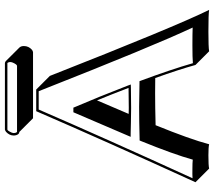

<svg xmlns="http://www.w3.org/2000/svg" viewBox="-66 -762 888 797"><g transform="rotate(-90 378.5 -364.0)"><path d="M559.6 -671.4H285.6L229 -728Q224.1 -729 220.7 -731.4Q214.4 -738.8 213.9 -751Q213.9 -769.5 229 -783.2Q234.9 -787.6 238.8 -788.1H515.1Q519.5 -787.1 522.5 -784.7L579.1 -728Q585.4 -721.2 585.4 -709.5Q585.4 -689.5 569.8 -675.8Q564.5 -671.9 559.6 -671.4ZM256.8 -162.6Q198.2 -18.6 177.7 59.6Q165 56.6 132.3 56.6Q88.9 56.6 76.7 59.6L20 2.9Q190.4 -370.1 314.9 -658.2H404.8L461.4 -601.6Q665.5 -82.5 735.4 59.6Q717.8 56.6 644.5 56.6Q581.1 56.6 563.5 59.6L506.8 2.9Q488.3 -64.5 452.6 -164.1Q416 -164.6 389.6 -164.6Q333 -164.6 256.8 -162.6ZM303.7 -274.4Q317.9 -274.4 328.1 -273.9Q359.9 -273.9 411.6 -274.9Q382.8 -350.1 359.9 -405.8ZM190.9 -223.1 193.4 -229H200.2Q276.4 -231 333 -231Q371.6 -231 432.6 -229.5H439.5L441.9 -223.1Q489.3 -95.2 514.2 -7.8Q536.1 -9.8 587.9 -9.8Q637.2 -9.8 662.1 -8.8Q585.4 -171.9 397.9 -647.9H321.8Q200.7 -368.2 36.6 -9.3Q52.2 -10.3 76.2 -9.8Q101.1 -9.8 113.8 -8.3Q135.7 -87.4 190.9 -223.1ZM420.9 -278.8 425.8 -265.6 411.6 -265.1Q359.4 -264.2 328.1 -264.2Q311 -264.2 266.6 -265.1Q236.3 -265.6 223.6 -266.1H208.5L310.5 -503.9H329.6L332 -498Q372.6 -403.8 420.9 -278.8ZM502.9 -737.8Q508.8 -737.8 516.6 -755.4Q519 -761.7 519 -766.1Q519 -768.1 518.6 -770Q518.1 -772 517.6 -773.4Q517.1 -774.9 516.1 -776.4L515.1 -777.8H238.8Q234.4 -777.8 226.6 -761.2Q224.1 -754.9 224.1 -751Q224.1 -747.1 225.1 -744.1Q226.1 -741.2 227.5 -739.3L229 -737.8Z"/></g></svg>

Font: Linux Biolinum Shadow O
Style: Bold
Weight: 700
Designer: Philipp H. Poll
Foundry: Philipp H. Poll
Version: Version 0.9.2